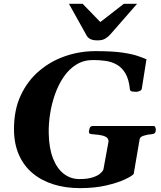

<svg xmlns="http://www.w3.org/2000/svg" viewBox="-20 -977 847 1012"><path d="M401.9 14.6Q325.2 14.6 261.5 -5.4Q197.8 -25.4 151.1 -64.7Q104.5 -104 79.1 -162.4Q53.7 -220.7 53.7 -297.4Q53.7 -397.9 89.4 -474.4Q125 -550.8 186 -602.8Q247.1 -654.8 324 -681.2Q400.9 -707.5 483.4 -707.5Q571.3 -707.5 623.5 -700Q675.8 -692.4 704.8 -682.4Q733.9 -672.4 752 -664.6L728 -513.2Q727.5 -502 716.6 -497.6Q705.6 -493.2 699.7 -493.2Q686 -493.2 675.8 -494.9Q665.5 -496.6 664.6 -507.3Q659.2 -560.1 640.6 -590.8Q622.1 -621.6 595 -636.7Q567.9 -651.9 535.9 -656.2Q503.9 -660.6 470.7 -660.6Q420.9 -660.6 382.3 -636.7Q343.8 -612.8 315.9 -572Q288.1 -531.2 270.3 -481Q252.4 -430.7 244.1 -377.2Q235.8 -323.7 236.8 -274.9Q238.3 -194.8 259.8 -141.1Q281.2 -87.4 317.1 -60.3Q353 -33.2 398.4 -33.2Q440.4 -33.2 466.8 -41.5Q493.2 -49.8 507.1 -61.5Q521 -73.2 524.9 -83L552.2 -231.9Q551.8 -248.5 536.9 -256.1Q522 -263.7 501.7 -266.1Q481.4 -268.6 463.9 -270Q448.7 -270.5 448.7 -281.7Q448.7 -287.1 452.1 -300Q455.6 -313 470.7 -313H789.1Q795.9 -313 798.6 -306.2Q801.3 -299.3 801.3 -292.5Q801.3 -271.5 781.7 -270Q758.8 -268.6 737.1 -261.7Q715.3 -254.9 715.3 -238.8L684.6 -60.1Q676.3 -49.3 638.4 -31.5Q600.6 -13.7 539.8 0.5Q479 14.6 401.9 14.6ZM494.1 -764.2Q469.2 -764.2 456.1 -771.2Q442.9 -778.3 437 -789.1L343.3 -957H415.5L508.8 -860.8L632.8 -957H702.6L559.6 -793.5Q549.3 -782.2 534.4 -773.2Q519.5 -764.2 494.1 -764.2Z"/></svg>

Font: Gelasio
Style: Bold Italic
Weight: 700
Italic angle: -8.5°
Designer: Eben Sorkin
Foundry: Eben Sorkin
Version: Version 1.008